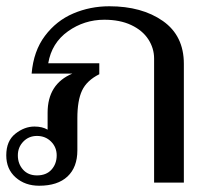

<svg xmlns="http://www.w3.org/2000/svg" viewBox="-20 -583 669 613"><path d="M0 -87Q0 -133 29 -156Q58 -179 90 -179Q115 -179 132 -169V-223Q132 -315 211 -348H81Q87 -420 123.5 -468.5Q160 -517 214 -540Q268 -563 329 -563Q433 -563 500 -516Q567 -469 567 -379V0H472V-396Q472 -429 453.5 -457.5Q435 -486 399 -503Q363 -520 313 -520Q249 -520 197 -483Q145 -446 134 -381H297V-346Q257 -326 242 -294Q227 -262 227 -206V-103Q227 -49 195.5 -19.5Q164 10 105 10Q60 10 30 -16.5Q0 -43 0 -87ZM161 -87Q161 -113 143 -131Q125 -149 98 -149Q72 -149 54.5 -131Q37 -113 37 -87Q37 -60 53.5 -41.5Q70 -23 98 -23Q128 -23 144.5 -41.5Q161 -60 161 -87Z"/></svg>

Font: TavirajRegular
Style: Regular
Weight: 400
Designer: Katatrad Team
Foundry: CadsonDemak
Version: Version 1.001